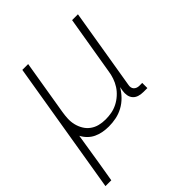

<svg xmlns="http://www.w3.org/2000/svg" viewBox="-200 -653 1001 1001"><g transform="rotate(-45 300.0 -152.5)"><path d="M3 215 125 -520H168L118 -219Q114 -196 113 -172.5Q112 -149 117.5 -127Q123 -105 134.5 -86Q146 -67 164 -54Q182 -41 204 -35.5Q226 -30 250 -30Q272 -30 294 -34Q316 -38 337 -48.5Q358 -59 376.5 -75.5Q395 -92 407.5 -111.5Q420 -131 427.5 -153Q435 -175 438 -197L492 -520H535L461 -74Q459 -65 460.5 -56.5Q462 -48 467.5 -42Q473 -36 481 -33Q489 -30 498 -30H519V8H491Q474 8 458 3.5Q442 -1 431.5 -12.5Q421 -24 418 -40.5Q415 -57 418 -74L422 -96Q407 -71 387 -50.5Q367 -30 342 -16.5Q317 -3 290 2.5Q263 8 236 8Q213 8 191.5 4Q170 0 151 -9Q132 -18 117 -33Q102 -48 92 -67Q85 -23 78 20.5Q71 64 64 108L46 215Z"/></g></svg>

Font: Iosevka Extralight Extended
Style: Italic
Weight: 200
Width: 7
Italic angle: -9°
Monospace: yes
Designer: Belleve Invis
Foundry: Belleve Invis
Version: Version 32.5.0; ttfautohint (v1.8.4)